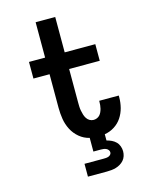

<svg xmlns="http://www.w3.org/2000/svg" viewBox="-138 -821 876 1127"><g transform="rotate(-15 300.0 -257.5)"><path d="M253 220V142H368Q375 142 383 141.5Q391 141 398.5 138.5Q406 136 411.5 130Q417 124 417 116Q417 108 412 101.5Q407 95 399.5 91.5Q392 88 384 87Q376 86 368 86H322V3Q288 -5 261 -27.5Q234 -50 218 -81Q202 -112 196.5 -146Q191 -180 191 -215V-419H93V-520H191V-735H310V-520H496V-419H310V-215Q310 -202 310.5 -189.5Q311 -177 313.5 -164.5Q316 -152 319.5 -140Q323 -128 330 -117Q337 -106 348 -99.5Q359 -93 372 -93Q382 -93 392 -97Q402 -101 409 -108.5Q416 -116 420.5 -126Q425 -136 427.5 -146Q430 -156 431 -166.5Q432 -177 432 -187V-193H551V-182Q551 -150 543 -119Q535 -88 517.5 -61.5Q500 -35 472.5 -17.5Q445 0 413 5V43Q429 47 443.5 54Q458 61 469 72Q480 83 485.5 98.5Q491 114 491 129Q491 144 486.5 158Q482 172 472.5 183Q463 194 450.5 201.5Q438 209 424.5 213Q411 217 396.5 218.5Q382 220 368 220Z"/></g></svg>

Font: Iosevka Fixed Extended
Style: Bold
Weight: 700
Width: 7
Monospace: yes
Designer: Belleve Invis
Foundry: Belleve Invis
Version: Version 24.1.1; ttfautohint (v1.8.4)